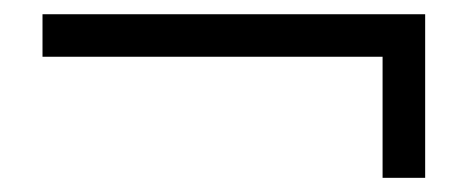

<svg xmlns="http://www.w3.org/2000/svg" viewBox="-20 -440 660 271"><path d="M520 -189V-359.9H40V-419.9H580.1V-189Z"/></svg>

Font: Charis SIL Cyr
Style: Italic
Weight: 400
Italic angle: -11°
Foundry: SIL International
Version: Version 5.000